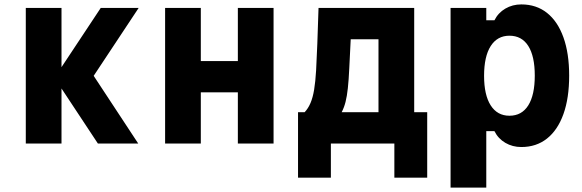

<svg xmlns="http://www.w3.org/2000/svg" viewBox="-20 -651 2640 871"><path d="M424 0 227 -298 437 -615H609L405 -307L607 0ZM97 0V-615H259V0Z M729 0V-615H891V-374H1059V-615H1221V0H1059V-232H891V0Z M1332 155V-142H1362Q1378 -159 1388.5 -183.5Q1399 -208 1405 -244Q1411 -280 1414 -331.5Q1417 -383 1419.5 -452.5Q1422 -522 1425 -615H1859V-142H1918V155H1769V0H1481V155ZM1530 -142H1697V-473H1571Q1567 -396 1564.5 -342Q1562 -288 1558 -251Q1554 -214 1547.5 -188.5Q1541 -163 1530 -142Z M2024 200V-615H2186V-559H2223Q2240 -593 2272.5 -612Q2305 -631 2345 -631Q2413 -631 2461.5 -592.5Q2510 -554 2536 -481.5Q2562 -409 2562 -308Q2562 -206 2536 -133.5Q2510 -61 2461.5 -22.5Q2413 16 2345 16Q2305 16 2272.5 -3Q2240 -22 2223 -56H2186V200ZM2291 -126Q2347 -126 2376.5 -173Q2406 -220 2406 -308Q2406 -396 2376.5 -442.5Q2347 -489 2291 -489Q2236 -489 2206 -442Q2176 -395 2176 -307Q2176 -220 2206 -173Q2236 -126 2291 -126Z"/></svg>

Font: Martian Mono SemiCondensed
Style: Bold
Weight: 700
Width: 4
Designer: Roman Shamin
Foundry: Evil Martians
Version: Version 1.000